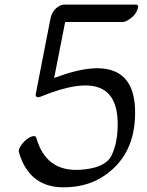

<svg xmlns="http://www.w3.org/2000/svg" viewBox="-20 -778 640 837"><path d="M138 -178Q180 -28 330 -38Q426 -44 459 -88Q468 -100 478.5 -131.5Q489 -163 492 -206Q502 -356 419 -393Q336 -430 158 -357Q146 -352 140 -355.5Q134 -359 136 -369L200 -697Q208 -735 239 -752Q251 -759 266 -758H572Q587 -758 580 -739Q572 -714 549.5 -698Q527 -682 516 -682H264L216 -438Q400 -508 489 -462.5Q578 -417 568 -256.5Q558 -96 436 -13Q370 33 278 38Q109 49 62 -116Q60 -125 69.5 -140.5Q79 -156 94 -168.5Q109 -181 122 -184Q135 -187 138 -178Z"/></svg>

Font: Kavivanar
Style: Regular
Weight: 400
Designer: Tharique Azeez
Foundry: Tharique Azeez
Version: Version 1.88